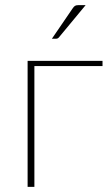

<svg xmlns="http://www.w3.org/2000/svg" viewBox="-20 -731 439 751"><path d="M381 -472.5H114.5V0H88V-493H381ZM315 -711 211 -585.5Q206.5 -579.5 199 -579.5H183L264 -698Q269 -705.5 273.5 -708.2Q278 -711 288 -711Z"/></svg>

Font: Lato ExtraLight
Style: Regular
Weight: 275
Designer: Lukasz Dziedzic with Adam Twardoch and Botio Nikoltchev
Foundry: tyPoland Lukasz Dziedzic
Version: Version 2.015; 2015-08-06; http://www.latofonts.com/